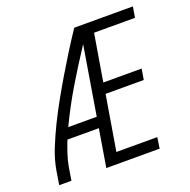

<svg xmlns="http://www.w3.org/2000/svg" viewBox="-130 -862 979 988"><g transform="rotate(-20 360.0 -367.5)"><path d="M29 0H96L108 -74Q114 -107 125 -140Q136 -173 149 -206H321L287 0H579L588 -60H364L414 -360H623L633 -419H423L466 -676H690L700 -735H379Q344 -683 310.5 -629.5Q277 -576 245 -522Q213 -468 182.5 -413.5Q152 -359 124.5 -303Q97 -247 74 -190Q51 -133 41 -74ZM175 -265Q221 -362 277 -455.5Q333 -549 393 -640L331 -265Z"/></g></svg>

Font: Iosevka Sparkle Light
Style: Italic
Weight: 300
Italic angle: -9°
Designer: Belleve Invis
Foundry: Belleve Invis
Version: Version 4.5.0; ttfautohint (v1.8.3)